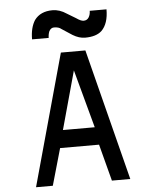

<svg xmlns="http://www.w3.org/2000/svg" viewBox="-71 -1223 1007 1280"><g transform="rotate(-5 432.5 -583.0)"><path d="M329.1 -364.3 436.5 -753.9 542 -364.3ZM117.2 0H229.5L299.8 -246.1H560.5L625 0H748L524.4 -879.9H360.4ZM176.8 -984.4H288.1Q288.1 -1006.8 295.9 -1027.3Q307.6 -1050.8 329.1 -1050.8Q361.3 -1050.8 377.9 -1036.1L448.2 -990.2Q490.2 -964.8 530.3 -964.8Q604.5 -964.8 641.6 -999Q688.5 -1044.9 688.5 -1140.6H576.2Q576.2 -1116.2 565.4 -1097.7Q553.7 -1078.1 530.3 -1078.1Q511.7 -1078.1 481.4 -1099.6L422.9 -1134.8Q377 -1166 329.1 -1166Q248 -1166 208 -1111.3Q176.8 -1062.5 176.8 -984.4Z"/></g></svg>

Font: OCR-B
Style: Regular
Weight: 400
Version: 1.1